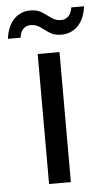

<svg xmlns="http://www.w3.org/2000/svg" viewBox="-90 -704 403 737"><g transform="rotate(-5 111.0 -335.0)"><path d="M69 0V-501H153V0ZM166 -567Q139 -567 121 -579Q103 -591 87.5 -602.5Q72 -614 51 -614Q35 -614 23.5 -603Q12 -592 9 -569H-40Q-33 -619 -7.5 -644.5Q18 -670 55 -670Q82 -670 99.5 -658.5Q117 -647 133 -635Q149 -623 170 -623Q187 -623 198.5 -634.5Q210 -646 213 -668H262Q256 -619 230 -593Q204 -567 166 -567Z"/></g></svg>

Font: DM Sans 17pt
Style: Regular
Weight: 400
Version: Version 4.004;gftools[0.9.30]